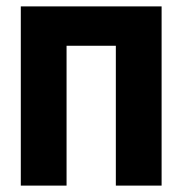

<svg xmlns="http://www.w3.org/2000/svg" viewBox="-20 -580 570 600"><path d="M45 0V-560H485V0H342V-437H188V0Z"/></svg>

Font: Tektur SemiCondensed SemiBold
Style: Regular
Weight: 600
Width: 4
Designer: Adam Jagosz
Foundry: Adam Jagosz
Version: Version 1.005;gftools[0.9.30]